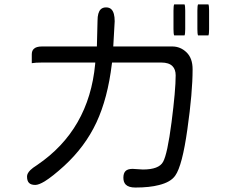

<svg xmlns="http://www.w3.org/2000/svg" viewBox="-20 -797 1040 864"><path d="M763.7 -777.3Q760.7 -770.5 760.7 -749V-666Q760.7 -644.5 763.7 -637.7H810.5Q813.5 -644.5 813.5 -666V-749Q813.5 -770.5 810.5 -777.3ZM871.1 -777.3Q868.2 -770.5 868.2 -749V-666Q868.2 -644.5 871.1 -637.7H918Q920.9 -644.5 920.9 -666V-749Q920.9 -770.5 918 -777.3ZM416 -587.9H168.9Q142.6 -587.9 131.8 -576.7Q123 -568.4 123 -551.8V-512.7Q139.2 -515.6 168.9 -515.6H408.7L408.2 -508.3Q380.4 -212.9 147.5 -54.7Q135.3 -46.9 128.9 -42Q122.6 -37.1 116.7 -31.7Q101.6 -16.6 101.6 -2.9Q101.6 17.1 110.6 26.1Q119.6 35.2 138.7 35.2Q154.3 35.2 181.2 19Q215.8 -2.4 268.6 -50.3Q362.8 -136.7 413.8 -245.6Q464.8 -354.5 483.4 -509.8L484.4 -515.6H706.1Q739.7 -515.6 755.9 -499.5Q770.5 -484.9 770.5 -458Q770.5 -391.1 752 -247.3Q733.4 -103.5 713.9 -68.8Q695.3 -34.2 623 -34.2L577.1 -37.1Q554.7 -37.1 544.9 -27.3Q535.2 -17.6 535.2 2.7Q535.2 22.9 545.9 33.7Q559.1 46.9 588.9 46.9Q653.3 46.9 695.8 35.6Q748.5 22.5 768.6 -6.8Q800.3 -51.3 823.2 -215.3Q846.7 -380.4 846.7 -485.4Q846.7 -535.2 819.3 -561.5Q792 -587.9 754.9 -587.9H489.7L496.1 -701.2Q496.1 -740.2 481.4 -754.9Q472.7 -763.7 457.3 -763.7Q441.9 -763.7 433.1 -754.9Q418.9 -740.7 418.9 -704.1Z"/></svg>

Font: YuPearl-Light
Style: Light
Weight: 300
Designer: Max Yao
Foundry: Max-Everyday
Version: Version 1.011; ttfautohint (v1.8.3)